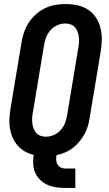

<svg xmlns="http://www.w3.org/2000/svg" viewBox="-20 -763 540 948"><path d="M300 165Q277 165 255 161.5Q233 158 213.5 149Q194 140 178.5 125Q163 110 154 90Q145 70 144 47.5Q143 25 146 2Q123 -4 102.5 -15.5Q82 -27 67 -44.5Q52 -62 42.5 -83.5Q33 -105 29 -129Q25 -153 26.5 -177.5Q28 -202 32 -228L86 -552Q90 -578 98.5 -603Q107 -628 121.5 -650.5Q136 -673 156.5 -691.5Q177 -710 201.5 -722Q226 -734 252 -738.5Q278 -743 303 -743Q333 -743 362 -737Q391 -731 414.5 -715.5Q438 -700 453.5 -676.5Q469 -653 476 -625Q483 -597 482.5 -567.5Q482 -538 477 -507L423 -183Q420 -162 414 -141Q408 -120 397 -100.5Q386 -81 371.5 -63.5Q357 -46 339.5 -32.5Q322 -19 301 -10Q280 -1 259 3Q257 15 257.5 26.5Q258 38 263.5 48Q269 58 279 63.5Q289 69 300 69H352V165ZM207 -88Q227 -88 247 -97Q267 -106 281 -122.5Q295 -139 302 -158.5Q309 -178 312 -198L366 -523Q369 -537 370 -551.5Q371 -566 369.5 -579.5Q368 -593 363.5 -605.5Q359 -618 350.5 -628Q342 -638 329 -642.5Q316 -647 302 -647Q282 -647 262 -638Q242 -629 228 -612.5Q214 -596 207 -576.5Q200 -557 197 -537L143 -212Q140 -198 139 -183.5Q138 -169 139.5 -155.5Q141 -142 145.5 -129.5Q150 -117 158.5 -107Q167 -97 180 -92.5Q193 -88 207 -88Z"/></svg>

Font: Iosevka Web
Style: Bold Italic
Weight: 700
Italic angle: -9°
Monospace: yes
Designer: Belleve Invis
Foundry: Belleve Invis
Version: Version 28.0.3; ttfautohint (v1.8.3)